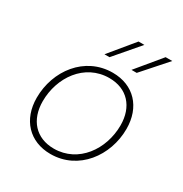

<svg xmlns="http://www.w3.org/2000/svg" viewBox="-164 -823 910 954"><g transform="rotate(30 291.0 -345.5)"><path d="M257.5 6C417.5 6 523 -136.5 523 -291C523 -415.5 446 -499 325 -499C164.5 -499 59 -357.5 59 -202.5C59 -78 136.5 6 257.5 6ZM93.5 -202.5C93.5 -338.5 181.5 -467.5 323.5 -467.5C426 -467.5 488.5 -398 488.5 -291.5C488.5 -154 399 -25.5 258.5 -25.5C156 -25.5 93.5 -95.5 93.5 -202.5ZM242.5 -557.5H271.5L391 -697H357.5ZM397.5 -557.5H427.5L551 -697H513Z"/></g></svg>

Font: HK Grotesk ExtraLight
Style: Italic
Weight: 200
Italic angle: -16°
Designer: Alfredo Marco Pradil
Foundry: Hanken Design Co.
Version: Version 3.001;FEAKit 1.0